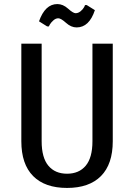

<svg xmlns="http://www.w3.org/2000/svg" viewBox="-20 -915 660 945"><path d="M221 -785H212L172 -810Q202 -895 262 -895Q290 -895 315 -872.5Q340 -850 352 -850Q365 -850 376.5 -859.5Q388 -869 393.5 -879Q399 -889 398 -890H407L447 -865Q419 -780 357 -780Q330 -780 305 -802.5Q280 -825 267 -825Q254 -825 242.5 -814.5Q231 -804 226 -795.5Q221 -787 221 -785ZM435 -700H535V-220Q535 -107 477 -48.5Q419 10 310 10Q201 10 143 -48.5Q85 -107 85 -220V-700H185V-220Q185 -139 218 -99.5Q251 -60 310 -60Q369 -60 402 -99.5Q435 -139 435 -220Z"/></svg>

Font: Scada
Style: Regular
Weight: 400
Designer: Jovanny Lemonad
Foundry: Jovanny Lemonad
Version: Version 4.100;PS 004.100;hotconv 1.0.88;makeotf.lib2.5.64775